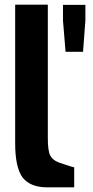

<svg xmlns="http://www.w3.org/2000/svg" viewBox="-20 -803 398 823"><path d="M45 -189V-783H185V-211Q185 -157 195 -137Q205 -117 231 -107Q291 -86 298 -86V0H182Q110 0 77 -42Q45 -85 45 -189ZM250 -782H346V-715L336 -581H261L250 -715Z"/></svg>

Font: Mina
Style: Bold
Weight: 700
Version: Version 1.000